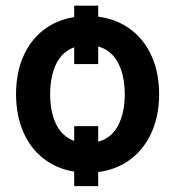

<svg xmlns="http://www.w3.org/2000/svg" viewBox="-20 -593 634 671"><path d="M323.2 -534.7Q388.2 -526.4 436.3 -490.5Q484.4 -454.6 510.3 -396.2Q536.1 -337.9 536.1 -263.7Q536.1 -189.9 510.3 -131.3Q484.4 -72.8 436.3 -36.4Q388.2 0 323.2 8.3V57.6H239.3V6.8Q176.8 -3.4 130.9 -39.8Q85 -76.2 60.5 -133.8Q36.1 -191.4 36.1 -263.7Q36.1 -336.4 60.5 -393.8Q85 -451.2 130.9 -487.3Q176.8 -523.4 239.3 -533.2V-573.2H323.2ZM323.2 -97.7Q369.6 -110.4 392.8 -154.5Q416 -198.7 416 -263.7Q416 -328.6 392.8 -373Q369.6 -417.5 323.2 -430.7V-369.1H239.3V-427.7Q196.8 -412.1 176 -368.7Q155.3 -325.2 155.3 -263.7Q155.3 -202.1 176 -159.2Q196.8 -116.2 239.3 -100.6V-152.3H323.2Z"/></svg>

Font: Pretendard Std SemiBold
Style: Regular
Weight: 600
Designer: Base glyphs from Inter by Rasmus Andersson; Hangeul glyphs from Noto Sans CJK(Source Han Sans) by Jang Soo-young and Kan
Foundry: Kil Hyung-jin
Version: Version 1.309